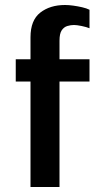

<svg xmlns="http://www.w3.org/2000/svg" viewBox="-20 -748 414 768"><path d="M102 0V-422H43V-511H102V-599Q102 -667 141 -697.5Q180 -728 240 -728Q255 -728 273 -725.5Q291 -723 308.5 -719Q326 -715 338 -709V-635Q326 -640 306.5 -644Q287 -648 276 -648Q263 -648 249.5 -644Q236 -640 227 -627Q218 -614 218 -585V-511H338V-422H218V0Z"/></svg>

Font: Chivo Medium
Style: Regular
Weight: 500
Designer: Hector Gatti
Foundry: Omnibus-Type
Version: Version 2.002